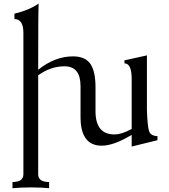

<svg xmlns="http://www.w3.org/2000/svg" viewBox="-20 -793 933 1058"><path d="M250.5 244.1Q210 239.7 150.9 239.7Q91.8 239.7 48.8 244.1V210Q108.9 210 108.9 167.5V-612.8Q108.4 -688 59.6 -688V-717.8Q139.6 -736.3 192.9 -773.4Q190.4 -727.1 190.4 -408.7Q282.7 -482.4 382.3 -482.4Q448.7 -482.4 477.5 -441.7Q506.3 -400.9 506.3 -311.5V-179.7Q506.3 -52.2 610.8 -52.2Q650.9 -52.2 705.6 -82.5V-357.9Q705.6 -443.4 666 -443.8L665.5 -460.4L789.6 -487.8V-186Q792.5 -99.6 801 -71.8Q809.6 -43.9 847.7 -43V-20.5L705.6 14.6V-49.8Q606.4 9.8 540.5 9.8Q423.8 9.8 423.8 -147.9V-317.9Q423.8 -427.7 335.9 -427.7Q258.8 -427.7 190.4 -377.9V167.5Q190.4 210 250.5 210Z"/></svg>

Font: Kelvinch
Style: Regular
Weight: 400
Designer: Paul James MIller
Foundry: High-Logic / Made with FontCreator
Version: Version 3.30 September 23, 2016